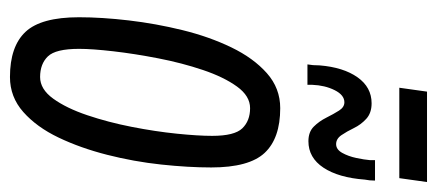

<svg xmlns="http://www.w3.org/2000/svg" viewBox="-272 -616 898 395"><g transform="rotate(90 177.5 -419.0)"><path d="M139 10Q76 10 46 -22Q16 -54 16 -132Q16 -179 22.5 -234.5Q29 -290 42.5 -345Q56 -400 78 -445.5Q100 -491 131 -518.5Q162 -546 203 -546Q265 -546 295 -514Q325 -482 325 -404Q325 -357 319 -301Q313 -245 299 -190Q285 -135 263.5 -90Q242 -45 211 -17.5Q180 10 139 10ZM139 -52Q164 -52 183.5 -79Q203 -106 217.5 -149Q232 -192 241.5 -240.5Q251 -289 255.5 -333Q260 -377 260 -406Q260 -452 244.5 -468Q229 -484 203 -484Q178 -484 158.5 -457Q139 -430 124.5 -387Q110 -344 100.5 -295Q91 -246 86 -202.5Q81 -159 81 -132Q81 -84 96.5 -68Q112 -52 139 -52ZM113 -602Q114 -608 114.5 -613.5Q115 -619 115 -627Q119 -676 139.5 -705Q160 -734 193 -734Q213 -734 225 -723Q237 -712 244 -697.5Q251 -683 258.5 -672Q266 -661 277 -661Q288 -661 295 -673.5Q302 -686 305.5 -702.5Q309 -719 310 -731Q310 -732 310 -735.5Q310 -739 310 -741H352Q352 -735 351.5 -730Q351 -725 350 -720Q346 -666 325.5 -635Q305 -604 271 -604Q252 -604 241 -615Q230 -626 222.5 -641Q215 -656 208 -667Q201 -678 191 -678Q176 -678 166 -658Q156 -638 155 -612Q155 -607 155 -605.5Q155 -604 155 -602ZM161 -791 169 -848H355L347 -791Z"/></g></svg>

Font: Georama Condensed
Style: Italic
Weight: 400
Width: 3
Italic angle: -9°
Designer: Jean-Baptiste Levee
Foundry: Production Type
Version: Version 1.000